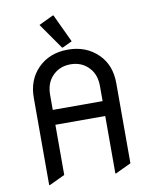

<svg xmlns="http://www.w3.org/2000/svg" viewBox="-103 -1035 894 1130"><g transform="rotate(-10 344.0 -470.5)"><path d="M291 -960H295.9L375 -791.5L317.9 -764.6H313L205.1 -918.9ZM97.7 19.5V-502.9Q97.7 -608.4 163.6 -676.3Q232.9 -747.1 344.2 -747.1Q453.6 -747.1 524.9 -676.3Q590.8 -610.8 590.8 -502.9V-24.4L498 19.5H493.2V-324.2H195.3V-24.4L102.5 19.5ZM195.3 -413.1H493.2V-502.9Q493.2 -568.4 458 -608.9Q414.6 -659.2 344.2 -659.2Q273.9 -659.2 230.5 -608.9Q195.3 -568.4 195.3 -502.9Z"/></g></svg>

Font: Nova Round
Style: Book
Weight: 400
Version: Version 2.000